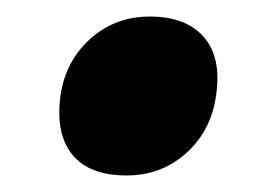

<svg xmlns="http://www.w3.org/2000/svg" viewBox="-20 -201 310 232"><path d="M133 11Q88 11 67.5 -14Q47 -39 53 -85Q59 -127 89 -154Q119 -181 161 -181Q205 -181 226.5 -156Q248 -131 241 -85Q235 -43 205 -16Q175 11 133 11Z"/></svg>

Font: Lexend ExtBd
Style: Italic
Weight: 800
Italic angle: -8.13011°
Designer: Bonnie Shaver-Troup, Thomas Jockin
Foundry: Lexend
Version: Version 1.007